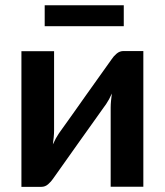

<svg xmlns="http://www.w3.org/2000/svg" viewBox="-20 -706 623 726"><path d="M522 -513V0H398.5V-299.5Q398.5 -311 399.8 -324.8Q401 -338.5 403 -352.5Q393 -329.5 381 -312Q380 -311 371 -298.2Q362 -285.5 347.8 -265.5Q333.5 -245.5 315.5 -220.2Q297.5 -195 279 -169Q235.5 -107.5 180.5 -30Q173.5 -19.5 162.2 -9.5Q151 0.5 136.5 0.5H61V-512.5H184.5V-213Q184.5 -201.5 183.2 -187.8Q182 -174 180 -160Q191 -184.5 202 -200.5Q202.5 -201.5 211.5 -214Q220.5 -226.5 234.8 -246.5Q249 -266.5 267 -291.8Q285 -317 303.5 -343.5Q347 -405 402.5 -482.5Q409.5 -493.5 421 -503.2Q432.5 -513 447 -513ZM149 -686H448V-607H149Z"/></svg>

Font: Lato 2
Style: Bold
Weight: 700
Designer: Lukasz Dziedzic with Adam Twardoch and Botio Nikoltchev
Foundry: tyPoland Lukasz Dziedzic
Version: Version 2.015; 2015-08-06; http://www.latofonts.com/